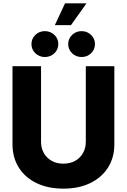

<svg xmlns="http://www.w3.org/2000/svg" viewBox="-20 -1126 763 1156"><path d="M361.3 9.8Q269.5 9.8 200.4 -23.4Q131.3 -56.6 93.3 -116.9Q55.2 -177.2 55.2 -257.8V-727.5H227.1V-272.5Q227.1 -233.9 244.1 -204.1Q261.2 -174.3 291.3 -157.5Q321.3 -140.6 361.3 -140.6Q401.9 -140.6 432.1 -157.5Q462.4 -174.3 479.5 -204.1Q496.6 -233.9 496.6 -272.5V-727.5H668.5V-257.8Q668.5 -177.2 630.1 -116.9Q591.8 -56.6 522.7 -23.4Q453.6 9.8 361.3 9.8ZM471.2 -782.7Q437.5 -782.7 414.1 -805.4Q390.6 -828.1 390.6 -860.4Q390.6 -893.1 414.1 -915.8Q437.5 -938.5 471.2 -938.5Q504.9 -938.5 528.3 -915.8Q551.8 -893.1 551.8 -860.8Q551.8 -828.1 528.3 -805.4Q504.9 -782.7 471.2 -782.7ZM250 -782.7Q216.3 -782.7 192.9 -805.4Q169.4 -828.1 169.4 -860.4Q169.4 -893.1 192.9 -915.8Q216.3 -938.5 250 -938.5Q284.2 -938.5 307.6 -915.8Q331.1 -893.1 331.1 -860.8Q331.1 -828.1 307.6 -805.4Q284.2 -782.7 250 -782.7ZM310.1 -974.6 371.6 -1106H501L407.2 -974.6Z"/></svg>

Font: Inter 17pt ExtraBold
Style: Regular
Weight: 800
Version: Version 4.001;git-66647c0bb